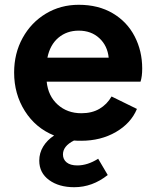

<svg xmlns="http://www.w3.org/2000/svg" viewBox="-20 -576 652 802"><path d="M289 11Q243 34 243 69Q243 90 258.5 102.5Q274 115 303 115Q346 115 390 87L430 155Q366 206 290 206Q226 206 185 176Q144 146 144 95Q144 63 160.5 36Q177 9 206 -10Q129 -41 84 -112Q39 -183 39 -273Q39 -353 74.5 -417.5Q110 -482 171.5 -519Q233 -556 309 -556Q391 -556 451 -520.5Q511 -485 542.5 -424Q574 -363 574 -290Q574 -256 567 -235H175Q181 -175 221 -139Q261 -103 320 -103Q364 -103 395.5 -121.5Q427 -140 446 -173L552 -121Q527 -61 464 -24.5Q401 12 319 12Q299 12 289 11ZM434 -335Q429 -385 395 -416.5Q361 -448 309 -448Q259 -448 224 -418.5Q189 -389 178 -335Z"/></svg>

Font: Evergrow Sans
Style: Bold
Weight: 700
Foundry: 10Web
Version: Version 1.000